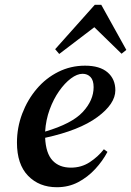

<svg xmlns="http://www.w3.org/2000/svg" viewBox="-20 -770 549 804"><path d="M218 14Q144 14 97.5 -34Q51 -82 51 -173Q51 -236 73 -294Q95 -352 133.5 -397.5Q172 -443 224 -469Q276 -495 336 -495Q398 -495 430.5 -467Q463 -439 463 -392Q463 -335 387.5 -279.5Q312 -224 169 -193Q172 -128 200 -98Q228 -68 277 -68Q321 -68 356 -91Q391 -114 415 -145L430 -134Q410 -96 378.5 -62Q347 -28 307 -7Q267 14 218 14ZM326 -461Q303 -461 277 -441.5Q251 -422 227.5 -388.5Q204 -355 188 -311.5Q172 -268 169 -219Q281 -252 326.5 -301Q372 -350 372 -405Q372 -434 359 -447.5Q346 -461 326 -461ZM489 -545 375 -656 228 -544 211 -564 377 -750H404L509 -561Z"/></svg>

Font: DM Serif Text
Style: Italic
Weight: 400
Italic angle: -12°
Designer: Colophon Foundry, Frank Grießhammer
Foundry: Colophon Foundry
Version: Version 5.100; ttfautohint (v1.8.2)